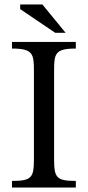

<svg xmlns="http://www.w3.org/2000/svg" viewBox="-20 -846 397 866"><path d="M133 -131C133 -45 124 -30 34 -30V0H322V-30C233 -30 224 -45 224 -131V-525C224 -603 227 -627 322 -627V-657H34V-627C129 -627 133 -603 133 -525ZM171 -826H71V-805L229 -698H276Z"/></svg>

Font: STIX Two Math
Style: Regular
Weight: 400
Designer: Ross Mills, John Hudson & Paul Hanslow, Tiro Typeworks Ltd; with portions MicroPress Inc., with additions and correction
Foundry: Tiro Typeworks Ltd
Version: Version 2.02 b142